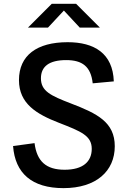

<svg xmlns="http://www.w3.org/2000/svg" viewBox="-20 -960 660 992"><path d="M459 -529.5 568 -539.5C563 -684.5 467 -742 329.5 -742C170 -742 78 -673.5 78 -546C78 -424.5 168.5 -370.5 284.5 -325.5C399 -281 454 -259 454 -191C454 -125.5 409.5 -83 314 -83C218 -83 170.5 -126.5 158.5 -220.5L47.5 -205.5C58 -65 144.5 12 308 12C476.5 12 573 -75.5 573 -204.5C573 -328.5 482.5 -373.5 346.5 -425.5C241 -466 191.5 -489.5 191.5 -555.5C191.5 -616.5 234 -649.5 322 -649.5C405 -649.5 449.5 -616.5 459 -529.5ZM124.5 -817.5H228L310 -905.5L392 -817.5H496L373 -940.5H247.5Z"/></svg>

Font: Monaspace Neon Medium
Style: Regular
Weight: 500
Designer: Riley Cran & the Lettermatic Team
Foundry: Lettermatic
Version: Version 1.200 (Monaspace Neon)